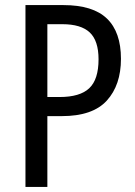

<svg xmlns="http://www.w3.org/2000/svg" viewBox="-20 -734 532 754"><path d="M229 -714Q345 -714 400 -661Q455 -608 455 -503Q455 -400 399.5 -339Q344 -278 223 -278H166V0H80V-714ZM225 -639H166V-353H214Q294 -353 330.5 -387.5Q367 -422 367 -501Q367 -574 332.5 -606.5Q298 -639 225 -639Z"/></svg>

Font: Noto Sans Hebrew Condensed
Style: Regular
Weight: 400
Width: 3
Designer: Monotype Design Team
Foundry: Monotype Imaging Inc.
Version: Version 2.004; ttfautohint (v1.8.4.7-5d5b)